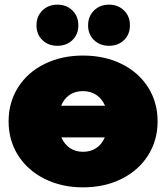

<svg xmlns="http://www.w3.org/2000/svg" viewBox="-20 -796 715 826"><path d="M658 -274Q658 -192 617 -127.5Q576 -63 503 -26.5Q430 10 337 10Q245 10 172 -26.5Q99 -63 58 -127.5Q17 -192 17 -274Q17 -356 58 -420.5Q99 -485 172 -521Q245 -557 337 -557Q430 -557 503 -521Q576 -485 617 -420.5Q658 -356 658 -274ZM243 -341H432Q419 -371 394.5 -387.5Q370 -404 337 -404Q303 -404 279 -387.5Q255 -371 243 -341ZM431 -205H244Q257 -175 281 -159Q305 -143 337 -143Q370 -143 394 -159Q418 -175 431 -205ZM137 -687Q137 -726 162.5 -751Q188 -776 227 -776Q266 -776 291.5 -751Q317 -726 317 -687Q317 -648 291.5 -623.5Q266 -599 227 -599Q188 -599 162.5 -623.5Q137 -648 137 -687ZM359 -687Q359 -726 384.5 -751Q410 -776 449 -776Q488 -776 513.5 -751Q539 -726 539 -687Q539 -648 513.5 -623.5Q488 -599 449 -599Q410 -599 384.5 -623.5Q359 -648 359 -687Z"/></svg>

Font: Montserrat Alternates Black
Style: Regular
Weight: 900
Designer: Julieta Ulanovsky
Foundry: Julieta Ulanovsky
Version: Version 7.200